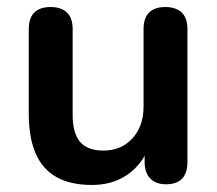

<svg xmlns="http://www.w3.org/2000/svg" viewBox="-20 -517 619 547"><path d="M242 10Q181 10 141 -12.5Q101 -35 81.5 -80Q62 -125 62 -192V-434Q62 -466 78 -481.5Q94 -497 124 -497Q154 -497 170.5 -481.5Q187 -466 187 -434V-190Q187 -138 208 -113Q229 -88 275 -88Q325 -88 357 -122.5Q389 -157 389 -214V-434Q389 -466 405 -481.5Q421 -497 451 -497Q481 -497 497.5 -481.5Q514 -466 514 -434V-56Q514 8 453 8Q424 8 408 -8.5Q392 -25 392 -56V-132L406 -102Q385 -48 342.5 -19Q300 10 242 10Z"/></svg>

Font: Nunito ExtraLight
Style: Regular
Weight: 200
Designer: Vernon Adams
Foundry: Vernon Adams
Version: Version 3.602